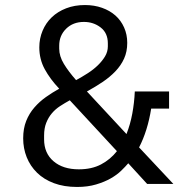

<svg xmlns="http://www.w3.org/2000/svg" viewBox="-20 -730 734 762"><path d="M489 -82Q478 -69 461 -52.5Q444 -36 419.5 -22Q395 -8 361.5 2Q328 12 286 12Q234 12 194 -3Q154 -18 127 -44.5Q100 -71 86 -106Q72 -141 72 -181Q72 -220 84 -250Q96 -280 116.5 -303.5Q137 -327 162.5 -345Q188 -363 215 -378Q179 -416 157.5 -455.5Q136 -495 136 -542Q136 -577 149 -608Q162 -639 185.5 -661.5Q209 -684 242.5 -697Q276 -710 317 -710Q354 -710 385 -699Q416 -688 438 -668.5Q460 -649 472.5 -621Q485 -593 485 -560Q485 -525 472.5 -497.5Q460 -470 438 -447Q416 -424 387 -404.5Q358 -385 325 -367L482 -198Q497 -236 505 -279Q513 -322 515 -367H651V-299H580Q573 -255 561 -216.5Q549 -178 532 -145L668 0H564ZM313 -643Q270 -643 242.5 -616Q215 -589 215 -549V-537Q215 -507 233.5 -476.5Q252 -446 282 -412Q306 -425 328.5 -439.5Q351 -454 368.5 -471Q386 -488 397 -506.5Q408 -525 408 -546V-558Q408 -599 379.5 -621Q351 -643 313 -643ZM293 -58Q344 -58 381 -77.5Q418 -97 444 -130L257 -332Q237 -321 218.5 -309Q200 -297 186 -280.5Q172 -264 163.5 -242.5Q155 -221 155 -192V-177Q155 -122 192.5 -90Q230 -58 293 -58Z"/></svg>

Font: IBM Plex Sans Hebrew
Style: Regular
Weight: 400
Designer: Mike Abbink, Paul van der Laan, Pieter van Rosmalen, Yanek Iontef
Foundry: Bold Monday
Version: Version 1.2